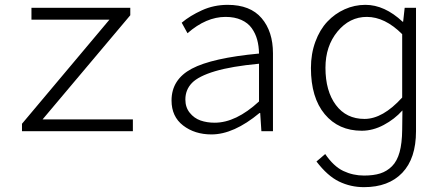

<svg xmlns="http://www.w3.org/2000/svg" viewBox="-20 -542 1839 793"><path d="M70.8 0V-30.8L432.1 -460.9H109.9V-509.8H518.1V-479L155.8 -48.8H528.8V0Z M853.5 13.2Q784.2 13.2 736.3 -23.7Q688.5 -60.5 688.5 -127Q688.5 -213.9 772.2 -258.3Q856 -302.7 1049.8 -320.8Q1049.3 -352.1 1042.2 -377.9Q1035.2 -403.8 1019.8 -425.5Q1004.4 -447.3 976.8 -459.7Q949.2 -472.2 911.6 -472.2Q831.5 -472.2 754.4 -404.8L730.5 -448.2Q764.6 -477.1 814 -499.5Q863.3 -522 920.4 -522Q1013.7 -522 1060.5 -467Q1107.4 -412.1 1107.4 -321.8V0H1059.6L1054.7 -75.2H1051.8Q945.3 13.2 853.5 13.2ZM866.7 -35.2Q954.6 -35.2 1049.8 -123V-278.8Q936 -268.1 868.2 -247.8Q800.3 -227.5 772.9 -199.5Q745.6 -171.4 745.6 -130.9Q745.6 -98.6 763.7 -76.2Q781.7 -53.7 808.1 -44.4Q834.5 -35.2 866.7 -35.2Z M1483.4 231Q1428.2 231 1380.4 207.8Q1332.5 184.6 1287.1 125L1323.2 94.2Q1357.9 145 1397.9 164.1Q1438 183.1 1483.4 183.1Q1522.9 183.1 1550.5 174.3Q1578.1 165.5 1599.1 144.5Q1620.1 123.5 1630.4 86.4Q1640.6 49.3 1641.1 -5.9L1642.1 -85.9Q1609.9 -49.8 1564.9 -25.9Q1520 -2 1474.1 -2Q1378.4 -2 1321.3 -70.3Q1264.2 -138.7 1264.2 -261.2Q1264.2 -319.8 1282.5 -369.6Q1300.8 -419.4 1331.8 -452.4Q1362.8 -485.4 1403.6 -503.7Q1444.3 -522 1489.3 -522Q1568.4 -522 1643.1 -452.1H1645L1651.4 -509.8H1698.2V0Q1698.2 112.3 1641.6 171.6Q1585 231 1483.4 231ZM1485.4 -50.8Q1561 -50.8 1641.1 -139.2V-400.9Q1569.8 -472.2 1495.1 -472.2Q1423.8 -472.2 1374 -411.9Q1324.2 -351.6 1324.2 -262.2Q1324.2 -166 1367.2 -108.4Q1410.2 -50.8 1485.4 -50.8Z"/></svg>

Font: Office Code Pro D Light
Style: Regular
Weight: 300
Designer: Nathan Rutzky & Paul D. Hunt
Foundry: Adobe Systems Incorporated
Version: Version 1.004;PS 001.004;hotconv 1.0.70;makeotf.lib2.5.58329